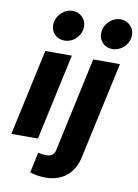

<svg xmlns="http://www.w3.org/2000/svg" viewBox="-105 -845 815 1132"><g transform="rotate(10 302.5 -279.0)"><path d="M217 -596Q183 -596 160 -618.5Q137 -641 137 -675Q137 -702 151 -725.5Q165 -749 188 -763Q211 -777 237 -777Q271 -777 294.5 -754Q318 -731 318 -697Q318 -656 288 -626Q258 -596 217 -596ZM6 0 118 -516H277L165 0ZM504 -596Q470 -596 447 -618.5Q424 -641 424 -675Q424 -702 438 -725.5Q452 -749 475 -763Q498 -777 524 -777Q558 -777 581.5 -754Q605 -731 605 -697Q605 -656 575 -626Q545 -596 504 -596ZM247 219Q224 219 196.5 214.5Q169 210 155 204L181 82Q192 85 204 86.5Q216 88 233 88Q254 88 266.5 78Q279 68 283 48L405 -516H565L439 63Q423 138 373 178.5Q323 219 247 219Z"/></g></svg>

Font: Red Hat Text VF
Style: Italic
Weight: 300
Italic angle: -12°
Designer: Pentagram, MCKL
Foundry: Pentagram, MCKL
Version: Version 1.023